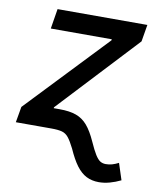

<svg xmlns="http://www.w3.org/2000/svg" viewBox="-84 -607 720 878"><g transform="rotate(10 276.0 -168.5)"><path d="M13.7 0 26.4 -73.2 379.4 -444.8 379.9 -449.7H96.7L111.8 -542.5H528.8L515.6 -463.9L173.8 -97.7L157.7 0ZM434.6 204.1Q401.9 204.1 376.5 191.2Q351.1 178.2 329.8 149.7Q308.6 121.1 287.6 73.7Q271.5 41.5 258.8 25.6Q246.1 9.8 228.3 4.9Q210.4 0 178.7 0H120.6L135.7 -93.3H200.7Q247.1 -93.3 277.6 -82.3Q308.1 -71.3 330.3 -45.4Q352.5 -19.5 373.5 27.3Q390.1 64.5 402.3 84Q414.6 103.5 425.8 110.4Q437 117.2 451.7 117.2Q466.8 117.2 480.7 113.3Q494.6 109.4 510.7 101.1L535.6 177.7Q510.7 189.9 484.9 197Q459 204.1 434.6 204.1Z"/></g></svg>

Font: Inter 16pt Medium
Style: Italic
Weight: 500
Italic angle: -9.3988°
Version: Version 4.001;git-66647c0bb